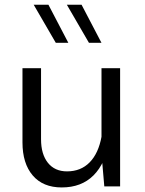

<svg xmlns="http://www.w3.org/2000/svg" viewBox="-20 -797 621 821"><path d="M493.6 -505.4H414V-139L426 0H493.6ZM76.1 -188.3Q76.1 -98.2 119.9 -46.8Q163.8 4.5 244.1 4.5Q328.2 4.5 379.9 -47.1Q431.6 -98.8 450 -200.9L414.3 -213.5Q401.3 -141.6 363.5 -102.9Q325.7 -64.2 266.6 -64.2Q214 -64.2 184.7 -101Q155.5 -137.9 155.5 -201.3V-505.4H76.1ZM272.2 -613.9 187.1 -776.7H124.1L218.6 -613.9ZM413.9 -613.9 328.8 -776.7H265.9L360.4 -613.9Z"/></svg>

Font: Estedad VF
Style: Regular
Weight: 100
Designer: Amin Abedi
Version: Version 7.3